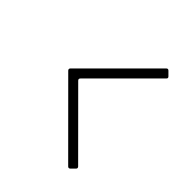

<svg xmlns="http://www.w3.org/2000/svg" viewBox="-195 -749 984 984"><g transform="rotate(45 296.5 -257.0)"><path d="M104 -264.2 451.7 -611.8Q455.6 -615.7 459.5 -615.7Q463.4 -615.7 467.3 -611.8L488.3 -590.8Q492.2 -586.9 492.2 -583.3Q492.2 -579.6 487.8 -575.2L176.8 -264.2Q172.9 -260.3 172.9 -256.3Q172.9 -252.4 176.8 -248.5L487.8 63Q491.2 66.9 491.2 70.6Q491.2 74.2 487.8 78.1L467.3 98.6Q462.9 102.5 459 102.5Q455.1 102.5 451.2 98.6L104 -249Q100.6 -252.9 100.6 -256.6Q100.6 -260.3 104 -264.2Z"/></g></svg>

Font: UnifrakturMaguntia17
Style: Book
Weight: 400
Designer: j. 'mach' wust, Gerrit Ansmann, Georg Duffner, based on a font by Peter Wiegel, original typeface by Carl Albert Fahrenw
Version: Version 2017-03-19